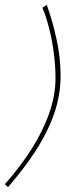

<svg xmlns="http://www.w3.org/2000/svg" viewBox="-52 -746 300 792"><path d="M198 -433Q198 -374 183.5 -317.5Q169 -261 141 -204.5Q113 -148 73 -91Q33 -34 -19 26L-32 14Q31 -57 78 -131Q125 -205 151 -279Q177 -353 177 -424Q177 -473 170 -527Q163 -581 150.5 -630Q138 -679 123 -714L141 -726Q165 -659 181.5 -583Q198 -507 198 -433Z"/></svg>

Font: Raleway Thin
Style: Italic
Weight: 100
Italic angle: -12°
Designer: Matt McInerney, Pablo Impallari, Rodrigo Fuenzalida
Foundry: Matt McInerney, Pablo Impallari, Rodrigo Fuenzalida
Version: Version 4.026